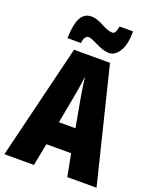

<svg xmlns="http://www.w3.org/2000/svg" viewBox="-168 -1029 910 1124"><g transform="rotate(20 287.0 -466.5)"><path d="M392 0 365 -139H211L184 0H0L174 -714H398L574 0ZM310 -445Q305 -472 301 -497Q297 -522 294 -545.5Q291 -569 288 -589Q286 -570 283 -547Q280 -524 275.5 -499Q271 -474 266 -447L236 -285H339ZM115 -765Q115 -788 118 -816.5Q121 -845 129.5 -871.5Q138 -898 156 -915Q174 -932 204 -932Q225 -932 244 -925Q263 -918 280.5 -908.5Q298 -899 315 -892Q332 -885 349 -885Q362 -885 368 -897.5Q374 -910 378 -933H462Q462 -851 435.5 -808.5Q409 -766 371 -766Q352 -766 331.5 -773Q311 -780 292 -789.5Q273 -799 256.5 -806Q240 -813 228 -813Q220 -813 210.5 -802.5Q201 -792 199 -765Z"/></g></svg>

Font: Noto Sans Khmer ExtraCondensed Black
Style: Regular
Weight: 900
Width: 2
Designer: Danh Hong and the Monotype Design Team
Foundry: Monotype Imaging Inc.
Version: Version 2.004